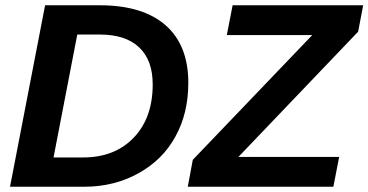

<svg xmlns="http://www.w3.org/2000/svg" viewBox="-20 -708 1397 728"><path d="M151 -688H358Q521 -688 607.5 -612.5Q694 -537 694 -394Q694 -278 645 -190Q597 -102 505 -51Q413 0 300 0H18ZM273 -577 183 -111H295Q415 -111 487 -186Q559 -261 559 -388Q559 -480 507.5 -528.5Q456 -577 359 -577ZM1266 -113 1244 0H692L711 -102L1164 -575H840L862 -688H1357L1338 -588L884 -113Z"/></svg>

Font: Libra Sans
Style: Bold Italic
Weight: 700
Italic angle: -12°
Foundry: Context Ltd
Version: Version 1.002